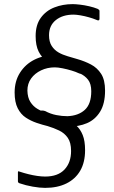

<svg xmlns="http://www.w3.org/2000/svg" viewBox="-20 -683 552 932"><path d="M67 197V153Q67 148 70 148.5Q73 149 78 151Q96 157 118 162.5Q140 168 161 171Q182 174 199 174Q261 174 293 140Q325 106 325 50Q325 9 309 -14Q293 -37 267 -49.5Q241 -62 211 -71Q186 -77 158 -86.5Q130 -96 105.5 -112Q81 -128 66 -157.5Q51 -187 51 -234Q51 -289 77 -330Q103 -371 146.5 -393Q190 -415 242 -415Q255 -415 278.5 -412Q302 -409 327.5 -403Q353 -397 370 -389Q375 -388 377 -385Q379 -382 379 -377V-334Q379 -319 361 -328Q349 -334 327.5 -340.5Q306 -347 283.5 -351.5Q261 -356 246 -356Q210 -356 179.5 -341.5Q149 -327 131 -302Q113 -277 113 -243Q114 -209 127.5 -188Q141 -167 161 -155Q181 -143 205 -135.5Q229 -128 253 -122Q280 -114 305 -103Q330 -92 350 -74Q370 -56 381.5 -27.5Q393 1 393 46Q393 105 369.5 145.5Q346 186 302.5 207.5Q259 229 199 229Q173 229 139 223Q105 217 76 207Q72 206 69.5 203.5Q67 201 67 197ZM173 -98V-142Q173 -145 178.5 -146Q184 -147 190.5 -146Q197 -145 199 -144Q225 -130 253 -124.5Q281 -119 307 -119Q360 -121 391.5 -149.5Q423 -178 423 -240Q423 -276 407.5 -296Q392 -316 366 -327.5Q340 -339 311 -347Q285 -353 257.5 -362Q230 -371 206 -387.5Q182 -404 167.5 -433Q153 -462 153 -508Q153 -562 178 -596.5Q203 -631 244 -647Q285 -663 333 -663Q346 -663 368 -660.5Q390 -658 413.5 -652.5Q437 -647 454 -640Q458 -638 460.5 -635.5Q463 -633 463 -630V-592Q463 -579 447 -587Q433 -593 412 -599Q391 -605 370.5 -608.5Q350 -612 337 -612Q284 -612 251 -585.5Q218 -559 218 -512Q218 -480 231 -460Q244 -440 264 -428.5Q284 -417 308.5 -410Q333 -403 356 -396Q391 -386 421.5 -370Q452 -354 471 -324.5Q490 -295 490 -243Q490 -180 466 -141Q442 -102 402 -85Q362 -68 310 -68Q278 -68 248 -72.5Q218 -77 183 -88Q178 -90 175.5 -92Q173 -94 173 -98Z"/></svg>

Font: Glory Thin
Style: Regular
Weight: 400
Version: Version 1.011